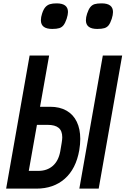

<svg xmlns="http://www.w3.org/2000/svg" viewBox="-20 -1121 746 1141"><path d="M156 -791H272L218 -486.5H278Q335 -486.5 375.2 -463.5Q415.5 -440.5 436.2 -397.5Q457 -354.5 457 -295.5Q457 -264 451 -228Q431.5 -117.5 365 -58.8Q298.5 0 195.5 0H16.5ZM338 -221 346.5 -271.5Q350 -293.5 350 -305Q350 -343.5 328.5 -361.2Q307 -379 263.5 -379H199.5L151 -105.5H207.5Q259.5 -105.5 293.5 -135Q327.5 -164.5 338 -221ZM591 -791H706L566.5 0H451.5ZM223 -1000.5Q223 -1019 230 -1040Q238 -1065 249.2 -1078Q260.5 -1091 276.2 -1096Q292 -1101 316.5 -1101Q384 -1101 384 -1049.5Q384 -1034 376 -1009Q367.5 -984 357.5 -971.2Q347.5 -958.5 332.2 -953.8Q317 -949 290.5 -949Q223 -949 223 -1000.5ZM490.5 -1000.5Q490.5 -1018.5 497.5 -1039.5Q506 -1065.5 516.8 -1078.8Q527.5 -1092 542.8 -1096.5Q558 -1101 584 -1101Q651.5 -1101 651.5 -1049.5Q651.5 -1032.5 644 -1009Q635.5 -983.5 625.8 -971Q616 -958.5 600.5 -953.8Q585 -949 558 -949Q490.5 -949 490.5 -1000.5Z"/></svg>

Font: JuliaMono SemiBold
Style: Italic
Weight: 600
Italic angle: -9°
Monospace: yes
Designer: cormullion
Foundry: corm
Version: Version 0.056; ttfautohint (v1.8.4)